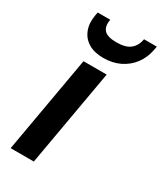

<svg xmlns="http://www.w3.org/2000/svg" viewBox="-184 -792 730 861"><g transform="rotate(30 181.5 -361.0)"><path d="M23 0 111 -501H231L143 0ZM180 -558Q133 -558 102.5 -576.5Q72 -595 59 -628.5Q46 -662 54 -706L57 -722H122Q115 -687 131.5 -667.5Q148 -648 196 -648Q244 -648 267.5 -667.5Q291 -687 297 -722H363L360 -705Q352 -661 327.5 -628Q303 -595 265.5 -576.5Q228 -558 180 -558Z"/></g></svg>

Font: DM Sans 17pt SemiBold
Style: Italic
Weight: 600
Italic angle: -10°
Version: Version 4.004;gftools[0.9.30]